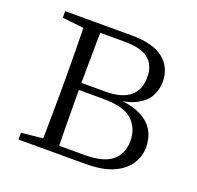

<svg xmlns="http://www.w3.org/2000/svg" viewBox="-96 -611 733 714"><g transform="rotate(20 270.5 -254.0)"><path d="M46 0V-27L155 -38L163 -30H297Q371 -30 405 -58Q439 -86 439 -137Q439 -187 406 -218.5Q373 -250 290 -250H163V-278H288Q417 -278 417 -382Q417 -428 388 -452.5Q359 -477 291 -477H163L155 -470L46 -482V-508H306Q395 -508 436 -474.5Q477 -441 477 -385Q477 -356 463.5 -329.5Q450 -303 417.5 -285Q385 -267 328 -262L331 -269Q392 -266 429.5 -248.5Q467 -231 484.5 -202Q502 -173 502 -134Q502 -100 483 -69.5Q464 -39 422 -19.5Q380 0 310 0ZM130 0Q131 -24 131.5 -64.5Q132 -105 132.5 -148.5Q133 -192 133 -226V-283Q133 -316 132.5 -359.5Q132 -403 131.5 -443.5Q131 -484 130 -508H197Q196 -484 195.5 -443Q195 -402 194.5 -355Q194 -308 194 -267V-226Q194 -192 194.5 -148.5Q195 -105 195.5 -64.5Q196 -24 197 0Z"/></g></svg>

Font: Noto Serif HK
Style: Regular
Weight: 200
Designer: Ryoko NISHIZUKA 西塚涼子 (kana & ideographs); Frank Grießhammer (Latin, Greek & Cyrillic); Wenlong ZHANG 张文龙 (bopomofo); San
Foundry: Adobe
Version: Version 2.001;hotconv 1.1.0;makeotfexe 2.6.0